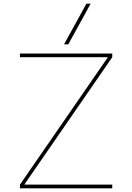

<svg xmlns="http://www.w3.org/2000/svg" viewBox="-20 -1020 716 1040"><path d="M88 0V-20L563 -708V-710H88V-730H588V-710L113 -22V-20H588V0ZM350 -780H327L448 -1000H471Z"/></svg>

Font: M PLUS 1 Thin
Style: Regular
Weight: 100
Designer: Coji Morishita
Foundry: UNDERFOREST DESIGN
Version: Version 1.001